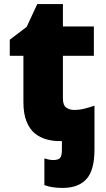

<svg xmlns="http://www.w3.org/2000/svg" viewBox="-20 -683 519 943"><path d="M287 240Q234 240 198 226V95Q207 98 218.5 100.5Q230 103 242 103Q265 103 274.5 93.5Q284 84 284 53V10H271Q240 10 208.5 1.5Q177 -7 151.5 -27.5Q126 -48 110.5 -86Q95 -124 95 -182V-409H28V-488L111 -551L163 -663H289V-553H441V-409H289V-199Q289 -166 305.5 -154.5Q322 -143 344 -143Q369 -143 393.5 -149Q418 -155 444 -164V51Q444 153 404.5 196.5Q365 240 287 240Z"/></svg>

Font: Noto Sans Black
Style: Regular
Weight: 900
Designer: Monotype Design Team
Foundry: Monotype Imaging Inc.
Version: Version 2.007